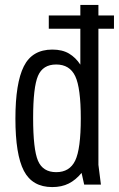

<svg xmlns="http://www.w3.org/2000/svg" viewBox="-20 -750 483 780"><path d="M306.4 -730V-487.4Q287.6 -516.2 260.4 -532.4Q233.2 -548.6 192.6 -548.6Q110.8 -548.6 76.7 -480.4Q42.6 -412.2 42.6 -268Q42.6 -122 77 -56Q111.4 10 192.2 10Q230.6 10 259.2 -4.4Q287.8 -18.8 311.4 -47.6L322 0H390L379.8 -80.4V-730ZM308.2 -268.8Q308.2 -145 285.6 -97.8Q263 -50.6 208.4 -50.6Q154 -50.6 134.3 -97Q114.6 -143.4 114.6 -270.6Q114.6 -395.4 134.3 -441.7Q154 -488 208.2 -488Q263 -488 285.6 -440.6Q308.2 -393.2 308.2 -268.8ZM178.2 -633.4H443V-687.2H178.2Z"/></svg>

Font: Secuela Light
Style: Regular
Weight: 300
Designer: Fernando Haro
Foundry: deFharo
Version: Version 1.708